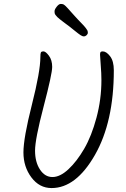

<svg xmlns="http://www.w3.org/2000/svg" viewBox="-20 -965 639 975"><path d="M424 -810Q426 -805 426 -798.5Q426 -792 419.5 -786Q413 -780 406 -780Q399 -780 389 -786.5Q379 -793 360 -808.5Q341 -824 332.5 -830.5Q324 -837 313 -845Q302 -853 296.5 -857.5Q291 -862 283 -868Q275 -874 271.5 -878Q268 -882 264 -886.5Q260 -891 258.5 -895Q257 -899 257 -908Q257 -917 268 -931Q279 -945 288.5 -945Q298 -945 302.5 -942.5Q307 -940 313.5 -934Q320 -928 325.5 -921.5Q331 -915 341.5 -903.5Q352 -892 360 -883Q368 -874 376.5 -865Q385 -856 390 -851Q395 -846 401 -839.5Q407 -833 410 -829.5Q413 -826 416 -822Q419 -818 420.5 -815.5Q422 -813 424 -810ZM495 -558Q495 -592 491.5 -634.5Q488 -677 488 -687.5Q488 -698 491 -701Q494 -704 502 -704Q520 -704 539 -679.5Q558 -655 558 -608Q558 -346 462 -178Q366 -10 242 -10Q180 -10 139.5 -64Q99 -118 99 -191Q99 -264 142 -433.5Q185 -603 185 -675Q185 -693 187.5 -698.5Q190 -704 201 -704Q212 -704 228.5 -682Q245 -660 245 -625Q245 -590 201.5 -424Q158 -258 158 -200Q158 -142 183 -104Q208 -66 246.5 -66Q285 -66 327.5 -105.5Q370 -145 407.5 -209.5Q445 -274 470 -367.5Q495 -461 495 -558Z"/></svg>

Font: Kalam Light
Style: Regular
Weight: 300
Version: Version 2.001;PS 1.0;hotconv 1.0.79;makeotf.lib2.5.61930; tt